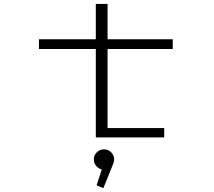

<svg xmlns="http://www.w3.org/2000/svg" viewBox="-20 -700 1090 978"><path d="M178.5 -450.5V-500H468V-680H528V-500H860V-450.5H528V-47.5H816.5V0H468V-450.5ZM561.5 111.5Q561.5 125 556 136L506.5 258.5L472 244L498.5 163Q481 159 469.5 144.8Q458 130.5 458 111.5Q458 91 473.2 75.8Q488.5 60.5 510 60.5Q531 60.5 546.2 75.8Q561.5 91 561.5 111.5Z"/></svg>

Font: League Mono Extended UltraLight
Style: Regular
Weight: 200
Width: 9
Designer: Tyler Finck
Foundry: The League of Moveable Type / Tyler Finck
Version: Version 2.210